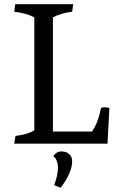

<svg xmlns="http://www.w3.org/2000/svg" viewBox="-20 -687 577 918"><path d="M233 -58H420Q450 -102 463 -171Q470 -174 480.5 -174Q491 -174 503 -171L494 0H48L54 -37Q113 -44 144 -64V-604Q107 -624 48 -631Q49 -643 53 -667H330L325 -631Q270 -624 233 -604ZM239 198Q257 151 257 114.5Q257 78 235 59Q250 37 273.5 37Q297 37 311 50Q325 63 325 84Q325 138 270 211Z"/></svg>

Font: Caladea
Style: Regular
Weight: 400
Designer: Carolina Giovagnoli and Andres Torresi
Foundry: Carolina Giovagnoli and Andres Torresi
Version: Version 1.002